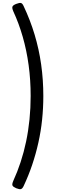

<svg xmlns="http://www.w3.org/2000/svg" viewBox="-20 -1234 409 1334"><path d="M73 21Q101 -40 123.5 -108.5Q146 -177 161.5 -251Q177 -325 185 -404.5Q193 -484 193 -567Q193 -678 179 -781Q165 -884 138 -978Q111 -1072 73 -1154Q62 -1179 67 -1189Q72 -1199 93 -1207Q116 -1216 126 -1213Q136 -1210 144 -1192Q190 -1095 220.5 -993.5Q251 -892 266 -785.5Q281 -679 281 -567Q281 -483 272.5 -402Q264 -321 246.5 -242.5Q229 -164 203.5 -88.5Q178 -13 144 59Q136 76 126 79.5Q116 83 93 74Q72 65 67 55.5Q62 46 73 21Z"/></svg>

Font: Playwrite CL
Style: Regular
Weight: 400
Designer: Veronika Burian, José Scaglione
Foundry: TypeTogether
Version: Version 1.002